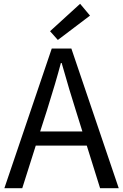

<svg xmlns="http://www.w3.org/2000/svg" viewBox="-20 -989 647 1009"><path d="M227 -410 191 -298H413L378 -410Q348 -503 304 -658H300Q273 -556 227 -410ZM3 0 252 -734H355L604 0H506L436 -224H168L97 0ZM284 -779 243 -825 401 -969 453 -907Z"/></svg>

Font: Noto Sans SC
Style: Regular
Weight: 400
Designer: Ryoko NISHIZUKA  (kana, bopomofo & ideographs); Paul D. Hunt (Latin, Greek & Cyrillic); Sandoll Communications , Soo-you
Foundry: Adobe
Version: Version 2.002;hotconv 1.0.116;makeotfexe 2.5.65601